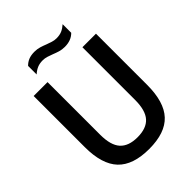

<svg xmlns="http://www.w3.org/2000/svg" viewBox="-262 -1066 1207 1207"><g transform="rotate(-45 342.0 -462.5)"><path d="M343 9.5Q200 9.5 132.2 -61.8Q64.5 -133 64.5 -285.5V-740H188V-272Q188 -178.5 226 -136.5Q264 -94.5 343 -94.5Q422.5 -94.5 460.2 -136.5Q498 -178.5 498 -272V-740H618.5V-285.5Q618.5 -133 552 -61.8Q485.5 9.5 343 9.5ZM421.5 -819.5Q397 -819.5 375.8 -826Q354.5 -832.5 335 -840.5Q317 -847.5 299.2 -853Q281.5 -858.5 263 -858.5Q235 -858.5 214.2 -849.5Q193.5 -840.5 173.5 -822.5V-898.5Q190.5 -916 212.5 -924.8Q234.5 -933.5 264.5 -933.5Q289 -933.5 310.2 -927Q331.5 -920.5 351 -912.5Q369 -906 386.8 -900.2Q404.5 -894.5 423 -894.5Q451 -894.5 471.8 -903.5Q492.5 -912.5 512.5 -930.5V-854Q479 -819.5 421.5 -819.5Z"/></g></svg>

Font: Encode Sans Semi Condensed SemiBold
Style: Regular
Weight: 600
Width: 4
Designer: Multiple Designers
Foundry: Impallari Type
Version: Version 3.000; ttfautohint (v1.8.3) -l 8 -r 50 -G 200 -x 14 